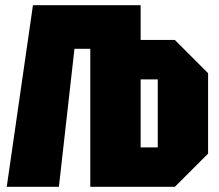

<svg xmlns="http://www.w3.org/2000/svg" viewBox="-20 -720 844 740"><path d="M522 -700V-566H654L782 -438V-128L654 0H328V-532H267L207 0H6L107 -700ZM588 -414H522V-152H588Z"/></svg>

Font: Tektur Condensed ExtraBold
Style: Regular
Weight: 800
Width: 3
Designer: Adam Jagosz
Foundry: Adam Jagosz
Version: Version 1.005;gftools[0.9.30]